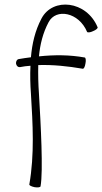

<svg xmlns="http://www.w3.org/2000/svg" viewBox="-20 -809 446 838"><path d="M67 -516C82 -519 97 -521 113 -522C111 -482 112 -440 115 -400C123 -268 131 -135 108 -4C107 0 117 5 131 8C145 10 156 9 157 4C169 -62 158 -265 150 -400C147 -442 146 -483 147 -525C212 -527 277 -520 341 -509C346 -508 351 -518 353 -532C356 -546 354 -557 350 -558C284 -570 217 -570 150 -563C155 -615 167 -665 192 -712C224 -774 324 -756 360 -670C362 -666 374 -667 386 -673C399 -678 408 -686 406 -690C358 -806 210 -822 161 -728C133 -675 120 -618 115 -559C97 -557 79 -554 61 -551C53 -549 49 -540 50 -531C52 -521 59 -515 67 -516Z"/></svg>

Font: Nupuram Condensed Thin
Style: Regular
Weight: 100
Width: 3
Designer: Santhosh Thottingal (santhosh.thottingal@gmail.com)
Foundry: SMC
Version: Version 1.000